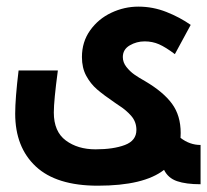

<svg xmlns="http://www.w3.org/2000/svg" viewBox="-20 -570 640 594"><path d="M27 -218.5Q27 -265 37.5 -352H159Q146.5 -258.5 146.5 -222Q146.5 -163 183.5 -135.5Q220.5 -108 275.5 -108Q331 -108 366.5 -121.5Q402 -135 402 -168Q402 -193 386.2 -211.2Q370.5 -229.5 346 -245L336.5 -251.5Q300.5 -276 280.2 -293.5Q260 -311 246.8 -335.5Q233.5 -360 233.5 -393.5Q233.5 -440.5 258.8 -476Q284 -511.5 324.2 -530.5Q364.5 -549.5 408 -549.5Q453 -549.5 494.8 -533Q536.5 -516.5 570 -493L521 -402.5Q492.5 -424 472 -433Q451.5 -442 427.5 -442Q402.5 -442 381.2 -429.5Q360 -417 360 -393.5Q360 -377 371 -363Q382 -349 395.5 -339.5Q409 -330 429.5 -318.5Q485.5 -285.5 512.2 -249Q539 -212.5 539 -158.5L538.5 -143.5Q567 -121.5 600.5 -121.5V0Q555.5 0 527.8 -9.5Q500 -19 487.5 -44.5Q425 4.5 282.5 4.5Q154.5 4.5 90.8 -55Q27 -114.5 27 -218.5Z"/></svg>

Font: JuliaMono ExtraBold
Style: Italic
Weight: 800
Italic angle: -9°
Monospace: yes
Designer: cormullion
Foundry: corm
Version: Version 0.057; ttfautohint (v1.8.4)